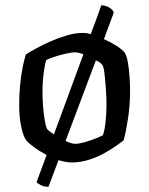

<svg xmlns="http://www.w3.org/2000/svg" viewBox="-20 -627 576 741"><path d="M461 -424Q469 -413 473.5 -386.5Q478 -360 480 -330.5Q482 -301 482 -277Q482 -221 474 -169Q466 -117 457 -85Q444 -75 423 -60.5Q402 -46 375.5 -32Q349 -18 318.5 -9Q288 0 258 0Q245 0 232 -2.5Q219 -5 206 -9L167 94Q151 94 138.5 88Q126 82 121 76L160 -29Q133 -43 111.5 -59Q90 -75 83 -83Q70 -99 62 -137.5Q54 -176 54 -220Q54 -261 57.5 -297.5Q61 -334 67 -365Q73 -396 80 -417Q94 -426 119.5 -440Q145 -454 175.5 -467.5Q206 -481 238.5 -490.5Q271 -500 300 -500Q307 -500 314.5 -499Q322 -498 330 -495Q343 -529 353.5 -557.5Q364 -586 371 -607Q393 -605 405.5 -595.5Q418 -586 419 -578L381 -476Q408 -464 430.5 -449.5Q453 -435 461 -424ZM144 -277Q144 -224 150 -181Q156 -138 162 -129Q164 -126 171 -120.5Q178 -115 188 -108L302 -418Q293 -421 284.5 -423Q276 -425 269 -425Q257 -425 234.5 -420Q212 -415 190.5 -408Q169 -401 158 -395Q155 -385 151.5 -364.5Q148 -344 146 -321Q144 -298 144 -277ZM377 -105Q384 -124 387.5 -157Q391 -190 391 -220Q391 -252 388.5 -286Q386 -320 383 -345Q380 -370 375 -376Q374 -379 367 -384.5Q360 -390 350 -394L233 -83Q243 -78 253 -75Q263 -72 271 -72Q285 -72 307.5 -78.5Q330 -85 350 -93Q370 -101 377 -105Z"/></svg>

Font: Texturina Medium 12pt
Style: Regular
Weight: 400
Version: Version 1.002